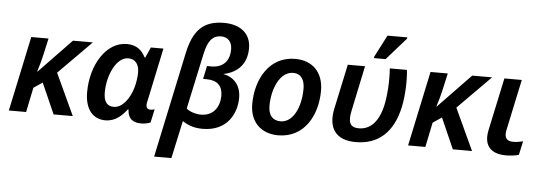

<svg xmlns="http://www.w3.org/2000/svg" viewBox="-59 -961 3898 1385"><g transform="rotate(5 1890.5 -268.0)"><path d="M21 0H146L183 -179L247 -222L345 0H484L344 -302L582 -542H438L203 -298H200C210 -330 224 -376 233 -417L261 -542H136Z M720 10C796 10 842 -40 876 -83H880C885 -8 927 10 981 10C1002 10 1033 4 1047 -3L1068 -100C1058 -97 1047 -95 1038 -95C1016 -95 1007 -106 1007 -127C1007 -136 1009 -146 1012 -158L1093 -542H1002L968 -466H964C937 -518 898 -552 828 -552C677 -552 572 -377 572 -182C572 -52 634 10 720 10ZM772 -92C724 -92 699 -123 699 -191C699 -313 760 -450 847 -450C900 -450 926 -411 926 -354C926 -322 920 -281 910 -245C885 -159 833 -92 772 -92Z M1094 240H1219L1278 -33C1308 -14 1351 10 1424 10C1606 10 1668 -126 1668 -235C1668 -329 1614 -383 1539 -397C1646 -418 1708 -488 1708 -598C1708 -704 1632 -765 1512 -765C1357 -765 1290 -682 1256 -523ZM1404 -91C1366 -91 1321 -105 1298 -126L1385 -531C1404 -620 1436 -666 1501 -666C1549 -666 1580 -634 1580 -578C1580 -499 1537 -444 1449 -444H1417L1397 -349H1423C1500 -349 1539 -311 1539 -238C1538 -160 1495 -91 1404 -91Z M1971 9C2162 9 2252 -162 2252 -338C2252 -471 2173 -551 2047 -551C1860 -551 1766 -381 1766 -199C1766 -70 1848 9 1971 9ZM1980 -93C1922 -93 1891 -130 1891 -198C1891 -316 1943 -449 2041 -449C2103 -449 2125 -399 2125 -342C2125 -202 2067 -93 1980 -93Z M2611 -606H2696L2837 -766L2839 -776H2695L2614 -619ZM2533 9C2696 9 2803 -86 2843 -272C2861 -355 2865 -471 2856 -542H2732C2739 -457 2733 -353 2717 -277C2690 -152 2629 -92 2547 -92C2485 -92 2465 -127 2484 -214L2553 -542H2428L2359 -219C2329 -80 2385 9 2533 9Z M2912 0H3037L3074 -179L3138 -222L3236 0H3375L3235 -302L3473 -542H3329L3094 -298H3091C3101 -330 3115 -376 3124 -417L3152 -542H3027Z M3622 10C3656 10 3691 5 3714 -2L3736 -102C3712 -96 3691 -92 3665 -92C3631 -92 3606 -104 3606 -145C3606 -154 3607 -164 3610 -176L3688 -542H3562L3481 -163C3477 -145 3475 -128 3475 -112C3475 -40 3518 10 3622 10Z"/></g></svg>

Font: Noto Sans SemiBold
Style: Italic
Weight: 600
Italic angle: -12°
Designer: Monotype Design Team
Foundry: Monotype Imaging Inc.
Version: Version 2.013